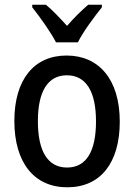

<svg xmlns="http://www.w3.org/2000/svg" viewBox="-20 -786 570 816"><path d="M218 -606H311C333 -651 381 -715 413 -755V-766H355C322 -737 298 -714 265 -676C234 -710 202 -744 175 -766H117V-755C151 -712 196 -649 218 -606ZM266 10C408 10 489 -95 489 -269C489 -450 399 -550 263 -550C124 -550 41 -447 41 -272C41 -95 125 10 266 10ZM265 -74C183 -74 141 -143 141 -271C141 -397 183 -466 264 -466C346 -466 388 -397 388 -270C388 -143 347 -74 265 -74Z"/></svg>

Font: Noto Sans Mono Condensed Medium
Style: Regular
Weight: 500
Width: 3
Designer: Monotype Design Team
Foundry: Monotype Imaging Inc.
Version: Version 2.014